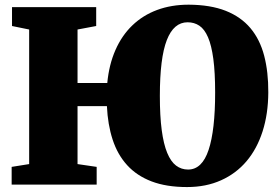

<svg xmlns="http://www.w3.org/2000/svg" viewBox="-20 -773 1172 804"><path d="M28.8 -74.2 102.1 -85.9V-649.4L30.3 -664.1V-743.2H382.8V-664.1L304.7 -649.4V-425.3H429.2Q436.5 -502.4 463.4 -563.5Q490.2 -624.5 534.2 -666.7Q578.1 -709 637.7 -731.2Q697.3 -753.4 770 -753.4Q861.3 -752.9 925 -727.8Q988.8 -702.6 1028.6 -655.3Q1068.4 -607.9 1086.2 -539.8Q1104 -471.7 1103.5 -385.7Q1103 -295.9 1079.6 -222.9Q1056.2 -149.9 1012.5 -98.1Q968.8 -46.4 905.8 -18.1Q842.8 10.3 763.2 10.3Q676.8 10.3 614.7 -13.4Q552.7 -37.1 512.5 -81.3Q472.2 -125.5 451.7 -188.2Q431.2 -251 427.7 -328.6H304.7V-85.9L384.8 -74.2V0H28.8ZM649.4 -371.6Q649.4 -287.1 657.2 -228.3Q665 -169.4 680.2 -132.8Q695.3 -96.2 717.3 -79.6Q739.3 -63 767.6 -63Q826.2 -63 853.5 -145.3Q880.9 -227.5 880.9 -385.3Q880.9 -469.7 873.3 -526.4Q865.7 -583 851.1 -616.9Q836.4 -650.9 814.9 -665.3Q793.5 -679.7 765.6 -679.7Q707.5 -679.7 678.5 -605Q649.4 -530.3 649.4 -371.6Z"/></svg>

Font: Merriweather UltraBold
Style: Regular
Weight: 900
Designer: Eben Sorkin ( sorkintype@gmail.com )
Foundry: Eben Sorkin
Version: Version 1.570; ttfautohint (v1.3) -l 8 -r 32 -G 0 -x 0 -H 60